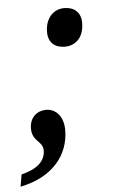

<svg xmlns="http://www.w3.org/2000/svg" viewBox="-66 -576 450 762"><g transform="rotate(-5 159.0 -194.5)"><path d="M209 -387C244 -387 285 -410 285 -476C285 -519 257 -540 219 -540C174 -540 143 -504 143 -451C143 -408 170 -387 209 -387ZM-15 151C115 125 181 41 181 -58C181 -113 150 -144 112 -144C77 -144 46 -120 46 -75C46 -23 89 -22 89 15C89 57 58 87 -7 103Z"/></g></svg>

Font: Noto Serif Semi
Style: Italic
Weight: 600
Italic angle: -12°
Designer: Monotype Design Team
Foundry: Monotype Imaging Inc.
Version: Version 1.901